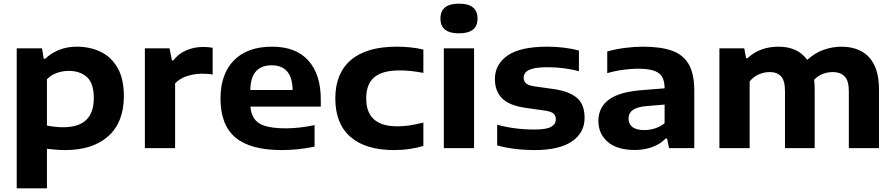

<svg xmlns="http://www.w3.org/2000/svg" viewBox="-20 -811 4898 1051"><path d="M71.5 220V-546.5H210L219.5 -489H227Q258 -519 302 -537.2Q346 -555.5 400.5 -555.5Q471.5 -555.5 529.8 -528Q588 -500.5 623 -440.8Q658 -381 658 -284.5Q658 -142.5 573.2 -66Q488.5 10.5 337 10.5Q310 10.5 284.5 8.2Q259 6 237 3.5V220ZM326.5 -114.5Q493.5 -114.5 493.5 -273.5Q493.5 -356 455.5 -389.5Q417.5 -423 356.5 -423Q324.5 -423 293 -412.5Q261.5 -402 237 -377.5V-124Q255.5 -120 278.5 -117.2Q301.5 -114.5 326.5 -114.5Z M773 0V-546.5H908L921 -480.5H929Q956 -516.5 999 -535.2Q1042 -554 1092 -554Q1118.5 -554 1144 -549.5V-403Q1129.5 -406 1113.2 -406.8Q1097 -407.5 1082.5 -407.5Q1045.5 -407.5 1004.8 -394.8Q964 -382 938.5 -354.5V0Z M1521.5 10.5Q1351 10.5 1269 -58Q1187 -126.5 1187 -272Q1187 -405 1260.2 -480.2Q1333.5 -555.5 1469.5 -555.5Q1600 -555.5 1668 -479.5Q1736 -403.5 1736 -266.5V-227.5H1351Q1355.5 -164 1398.2 -136.2Q1441 -108.5 1547 -108.5Q1582 -108.5 1622.5 -113.2Q1663 -118 1702 -126V-8.5Q1652.5 2 1607.8 6.2Q1563 10.5 1521.5 10.5ZM1467 -453.5Q1411 -453.5 1381.5 -421Q1352 -388.5 1350 -318.5H1582Q1580 -388 1551.2 -420.8Q1522.5 -453.5 1467 -453.5Z M2137.5 10.5Q1981 10.5 1898.2 -61.8Q1815.5 -134 1815.5 -272Q1815.5 -410 1901.2 -482.8Q1987 -555.5 2151.5 -555.5Q2233 -555.5 2297.5 -539.5V-412Q2263 -418.5 2232.5 -422Q2202 -425.5 2167.5 -425.5Q2072.5 -425.5 2028.5 -387.8Q1984.5 -350 1984.5 -272.5Q1984.5 -119.5 2154.5 -119.5Q2187 -119.5 2219.8 -124.2Q2252.5 -129 2297.5 -140V-12.5Q2265 -2 2224 4.2Q2183 10.5 2137.5 10.5Z M2409.5 0V-546.5H2575V0ZM2492.5 -628.5Q2391 -628.5 2391 -709.5Q2391 -791 2492.5 -791Q2594 -791 2594 -709.5Q2594 -628.5 2492.5 -628.5Z M2907 10.5Q2851.5 10.5 2798.8 4Q2746 -2.5 2701.5 -15V-128.5Q2796.5 -102 2905.5 -102Q2971.5 -102 2997 -116.8Q3022.5 -131.5 3022.5 -157.5Q3022.5 -178 3010.5 -189Q2998.5 -200 2964 -205.5L2857.5 -220.5Q2765 -234 2727 -274Q2689 -314 2689 -378.5Q2689 -458 2758 -506.8Q2827 -555.5 2978 -555.5Q3023 -555.5 3068.8 -549.8Q3114.5 -544 3149 -534.5V-421Q3112.5 -431.5 3067.8 -437.2Q3023 -443 2979.5 -443Q2925 -443 2896.2 -435.2Q2867.5 -427.5 2857 -414.5Q2846.5 -401.5 2846.5 -385.5Q2846.5 -368.5 2858 -356.2Q2869.5 -344 2904 -338.5L3010.5 -323.5Q3093 -312 3136.5 -276.8Q3180 -241.5 3180 -165.5Q3180 -84 3110.5 -36.8Q3041 10.5 2907 10.5Z M3456.5 10Q3357 10 3306.2 -34.8Q3255.5 -79.5 3255.5 -148.5Q3255.5 -224 3314.8 -267Q3374 -310 3505.5 -318.5L3618 -327.5Q3618 -389 3584.2 -412Q3550.5 -435 3472.5 -435Q3437 -435 3391.5 -429Q3346 -423 3304 -410.5V-529Q3349.5 -542.5 3402.2 -549Q3455 -555.5 3500 -555.5Q3597 -555.5 3659 -533.2Q3721 -511 3750.8 -458.2Q3780.5 -405.5 3780.5 -314.5V0H3642.5L3631.5 -52.5H3623.5Q3594 -21.5 3550 -5.8Q3506 10 3456.5 10ZM3420.5 -162Q3420.5 -133 3441.5 -116Q3462.5 -99 3507 -99Q3535.5 -99 3564.8 -108Q3594 -117 3618 -136.5V-238.5L3520.5 -230.5Q3465.5 -225.5 3443 -208.2Q3420.5 -191 3420.5 -162Z M3918 0V-546.5H4054L4064 -492.5H4072Q4138 -555.5 4243 -555.5Q4292 -555.5 4332.2 -538Q4372.5 -520.5 4398.5 -483Q4442.5 -523 4490.8 -539.2Q4539 -555.5 4585.5 -555.5Q4646.5 -555.5 4693 -531.5Q4739.5 -507.5 4765.5 -455.8Q4791.5 -404 4791.5 -320.5V0H4626.5V-311.5Q4626.5 -370.5 4602.8 -393.5Q4579 -416.5 4540 -416.5Q4509.5 -416.5 4483 -406.2Q4456.5 -396 4436.5 -374Q4439.5 -350 4439.5 -322.5V0H4277V-311.5Q4277 -370.5 4255 -393.5Q4233 -416.5 4194 -416.5Q4161.5 -416.5 4132.8 -403.5Q4104 -390.5 4083.5 -365V0Z"/></svg>

Font: Encode Sans Expanded
Style: Bold
Weight: 700
Width: 7
Designer: Multiple Designers
Foundry: Impallari Type
Version: Version 3.000; ttfautohint (v1.8.3) -l 8 -r 50 -G 200 -x 14 